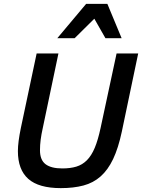

<svg xmlns="http://www.w3.org/2000/svg" viewBox="-20 -950 729 985"><path d="M605 -274.9Q586.9 -189.9 560.3 -134Q533.7 -78.1 496.1 -44.9Q458.5 -11.7 408 1.7Q357.4 15.1 292 15.1Q178.7 15.1 125.2 -32.2Q71.8 -79.6 71.8 -174.8Q71.8 -197.8 75.7 -227.8Q79.6 -257.8 86.9 -293L168 -675.8H279.8L199.2 -292Q192.4 -261.7 188.7 -233.9Q185.1 -206.1 185.1 -179.2Q185.1 -129.4 213.6 -107.7Q242.2 -85.9 299.8 -85.9Q340.8 -85.9 371.6 -95.2Q402.3 -104.5 425.8 -127.9Q449.2 -151.4 466.1 -191.7Q482.9 -231.9 496.1 -293.9L578.1 -675.8H689ZM521 -753.9 463.9 -854 362.8 -753.9H273.9L421.9 -930.2H530.8L604 -753.9Z"/></svg>

Font: Clear Sans Medium
Style: Italic
Weight: 500
Italic angle: -12°
Foundry: Intel Corporation
Version: Version 1.00